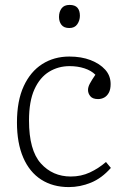

<svg xmlns="http://www.w3.org/2000/svg" viewBox="-20 -747 513 781"><path d="M260 14Q195 14 147.5 -16.5Q100 -47 74.5 -106Q49 -165 49 -249Q49 -337 76.5 -396.5Q104 -456 152 -486.5Q200 -517 262 -517Q311 -517 348.5 -502.5Q386 -488 408 -463.5Q430 -439 430 -405Q430 -383 422.5 -369.5Q415 -356 403.5 -350Q392 -344 379 -344Q357 -344 347.5 -355.5Q338 -367 338 -381Q338 -393 345.5 -407Q353 -421 368 -443Q351 -460 323.5 -469Q296 -478 263 -478Q217 -478 179.5 -455Q142 -432 120 -383.5Q98 -335 98 -257Q98 -136 146 -82.5Q194 -29 268 -29Q310 -29 345.5 -45.5Q381 -62 411 -88L431 -64Q394 -22 350 -4Q306 14 260 14ZM262 -633Q240 -633 230 -646Q220 -659 220 -678Q220 -699 230.5 -713Q241 -727 263 -727Q285 -727 295 -715.5Q305 -704 305 -683Q305 -664 294.5 -648.5Q284 -633 262 -633Z"/></svg>

Font: Literata 18pt ExtraLight
Style: Regular
Weight: 250
Designer: Latin by Veronika Burian and Jose Scaglione. Greek by Irene Vlachou. Cyrillic by Vera Evstafieva.
Foundry: TypeTogether
Version: Version 3.103;gftools[0.9.29]